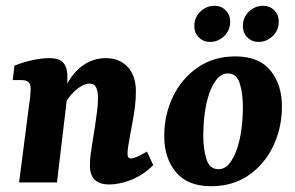

<svg xmlns="http://www.w3.org/2000/svg" viewBox="-20 -631 1020 664"><path d="M357 7Q326 7 308.5 -8.5Q291 -24 291 -59Q291 -81 294 -101.5Q297 -122 301 -147Q305 -171 309 -197.5Q313 -224 316 -249Q319 -274 319 -292Q319 -315 312.5 -328.5Q306 -342 289 -342Q277 -342 261 -333Q245 -324 228 -305.5Q211 -287 197 -259L187 -285Q216 -364 256.5 -397Q297 -430 346 -430Q393 -430 421.5 -399.5Q450 -369 450 -315Q450 -288 446.5 -260.5Q443 -233 438 -207Q433 -181 429 -158Q425 -137 423 -123Q421 -109 421 -98Q421 -83 433 -83Q440 -83 453.5 -88.5Q467 -94 488 -107L510 -60Q476 -26 435 -9.5Q394 7 357 7ZM46 0 81 -271Q83 -282 84.5 -298.5Q86 -315 86 -325Q86 -341 78 -347.5Q70 -354 54 -354H24L30 -404Q66 -418 96.5 -424Q127 -430 150 -430Q188 -430 201 -411.5Q214 -393 213 -363L212 -294L177 0Z M710 13Q629 13 588.5 -35.5Q548 -84 548 -160Q548 -234 578 -296.5Q608 -359 663.5 -397.5Q719 -436 794 -436Q875 -436 915 -387.5Q955 -339 955 -263Q955 -189 925 -126Q895 -63 840 -25Q785 13 710 13ZM733 -46Q756 -45 772 -64Q788 -83 799 -114.5Q810 -146 815 -184Q820 -222 820 -261Q820 -307 809.5 -341.5Q799 -376 770 -377Q748 -378 731.5 -359Q715 -340 704 -308.5Q693 -277 688 -239Q683 -201 683 -162Q683 -117 693.5 -82Q704 -47 733 -46ZM874 -486Q851 -486 835.5 -501.7Q820 -517.4 820 -541Q820 -571 841 -591Q862 -611 890 -611Q913 -611 928.5 -595.3Q944 -579.6 944 -556Q944 -526 922.9 -506Q901.7 -486 874 -486ZM706 -486Q683 -486 667.5 -501.7Q652 -517.4 652 -541Q652 -571 673.1 -591Q694.3 -611 722 -611Q745.1 -611 760.6 -595.3Q776 -579.6 776 -556Q776 -526 755 -506Q734 -486 706 -486Z"/></svg>

Font: Yrsa
Style: Italic
Weight: 400
Italic angle: -7.10001°
Designer: Anna Giedrys (Yrsa+Rasa design), David Brezina (Yrsa art-direction, Rasa art-direction, design)
Foundry: Rosetta Type Foundry
Version: Version 2.004